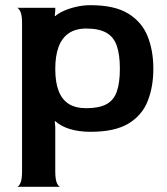

<svg xmlns="http://www.w3.org/2000/svg" viewBox="-20 -498 642 740"><path d="M45 222Q52 222 58.5 208Q65 194 65 162V-408Q65 -440 58.5 -453.5Q52 -467 45 -468H193V-456L191 -437L193 -436Q204 -446 224.5 -455.5Q245 -465 272.5 -471.5Q300 -478 329 -478Q422 -478 474.5 -445.5Q527 -413 549 -358Q571 -303 571 -233Q571 -164 549.5 -109Q528 -54 475.5 -22Q423 10 329 10Q285 10 250 -0.5Q215 -11 193 -31L191 -30L193 -10V162Q193 194 199.5 208Q206 222 213 222ZM313 -81Q361 -81 389.5 -96Q418 -111 430 -144.5Q442 -178 442 -233Q442 -288 430 -322Q418 -356 389.5 -372Q361 -388 313 -388Q271 -388 244.5 -369.5Q218 -351 205.5 -316.5Q193 -282 193 -232Q193 -181 206 -147.5Q219 -114 245 -97.5Q271 -81 313 -81Z"/></svg>

Font: Red Rose SemiBold
Style: Regular
Weight: 600
Designer: Jaikishan Patel
Version: Version 2.000